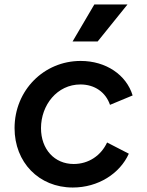

<svg xmlns="http://www.w3.org/2000/svg" viewBox="-20 -825 657 857"><path d="M305 12C418 12 515 -50 555 -139L458 -189C431 -131 376 -93 309 -93C223 -93 163 -159 163 -253C163 -356 235 -448 339 -448C403 -448 452 -413 471 -357L572 -399C544 -491 453 -553 340 -553C176 -553 45 -422 45 -253C45 -101 153 12 305 12ZM304 -640H416L549 -805H401Z"/></svg>

Font: Mluvka SemiBold
Style: Italic
Weight: 600
Italic angle: -8°
Designer: Modified by Jiří Krblich, Original typeface by Gumpita Rahayu
Foundry: Gumpita Rahayu & Jiří Krblich
Version: Version 2.000;Glyphs 3.1.1 (3134)